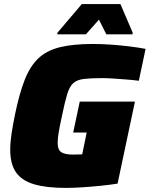

<svg xmlns="http://www.w3.org/2000/svg" viewBox="-20 -911 732 939"><path d="M302 8Q206 8 146 -10Q86 -28 58 -68.5Q30 -109 30 -179Q30 -214 36.5 -257.5Q43 -301 54 -354Q75 -455 101 -521Q127 -587 167.5 -625.5Q208 -664 272.5 -680Q337 -696 435 -696Q473 -696 518.5 -693Q564 -690 609.5 -684.5Q655 -679 692 -672L659 -516Q629 -520 595 -522.5Q561 -525 531 -527Q501 -529 483 -529Q425 -529 391 -525Q357 -521 338.5 -504.5Q320 -488 308.5 -450Q297 -412 283 -344Q273 -298 267.5 -266.5Q262 -235 262 -213Q262 -178 280 -166.5Q298 -155 338 -155Q343 -155 357 -155.5Q371 -156 382 -156L404 -263H338L370 -414H640L555 -13Q518 -7 473 -2.5Q428 2 383.5 5Q339 8 302 8ZM260 -743 261 -751 380 -891H569L629 -751L628 -743H500L464 -815L400 -743Z"/></svg>

Font: Saira Black
Style: Italic
Weight: 900
Italic angle: -12°
Designer: Hector Gatti with collaboration of the Omnibus-Type team
Foundry: Omnibus-Type
Version: Version 1.100; ttfautohint (v1.8.3)